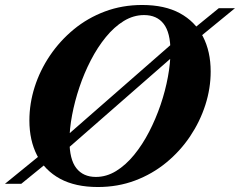

<svg xmlns="http://www.w3.org/2000/svg" viewBox="-55 -738 964 771"><path d="M888.5 -705 728 -573.5 677 -544 199.5 -126.5 151.5 -98.5 30.5 0H-35L126.5 -131.5L176 -160.5L654 -578.5L702.5 -606.5L823.5 -705ZM224 -173Q224 -98 251.5 -62.8Q279 -27.5 330 -27.5Q372.5 -27.5 411.2 -51.2Q450 -75 483.5 -116Q517 -157 543.8 -208.8Q570.5 -260.5 589.8 -317Q609 -373.5 619.2 -429Q629.5 -484.5 629.5 -532Q629.5 -607 602.2 -642.2Q575 -677.5 523.5 -677.5Q481 -677.5 442.2 -653.8Q403.5 -630 370 -589Q336.5 -548 309.8 -496.2Q283 -444.5 264 -388Q245 -331.5 234.5 -276Q224 -220.5 224 -173ZM791 -450.5Q791 -383 769.5 -316.2Q748 -249.5 708.2 -190.2Q668.5 -131 612.5 -85Q556.5 -39 487.2 -13Q418 13 338 13Q247.5 13 186.2 -20.2Q125 -53.5 94 -113.8Q63 -174 63 -254.5Q63 -322 84.2 -388.8Q105.5 -455.5 145.5 -514.8Q185.5 -574 241.2 -620Q297 -666 366.5 -692Q436 -718 516 -718Q606.5 -718 667.5 -684.8Q728.5 -651.5 759.8 -591.5Q791 -531.5 791 -450.5Z"/></svg>

Font: Newsreader 60pt
Style: Bold Italic
Weight: 700
Italic angle: -17°
Designer: Hugues Gentile
Foundry: Production Type
Version: Version 1.003